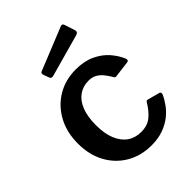

<svg xmlns="http://www.w3.org/2000/svg" viewBox="-217 -862 983 983"><g transform="rotate(-45 274.0 -371.0)"><path d="M297 -540Q357 -540 401 -519.5Q445 -499 473.5 -466.5Q502 -434 517 -398Q523 -380 507 -379L419 -368Q409 -366 405 -377Q392 -399 378 -416Q364 -433 346 -443Q328 -453 302 -453Q262 -453 231.5 -431.5Q201 -410 184.5 -368Q168 -326 168 -265Q168 -203 185.5 -161Q203 -119 234 -97.5Q265 -76 308 -76Q353 -76 382 -99.5Q411 -123 436 -165Q439 -169 442 -170Q445 -171 452 -169L515 -152Q525 -149 521 -135Q511 -112 492.5 -86Q474 -60 447 -38.5Q420 -17 382.5 -3.5Q345 10 297 10Q221 10 162 -24.5Q103 -59 69.5 -120.5Q36 -182 36 -263Q36 -345 70 -407.5Q104 -470 163 -505Q222 -540 297 -540ZM417 -743 436 -685Q442 -668 422 -662L192 -598Q183 -596 178.5 -598Q174 -600 171 -608L160 -638Q156 -652 166 -656L401 -751Q412 -755 417 -743Z"/></g></svg>

Font: Libre Franklin SemiBold
Style: Regular
Weight: 600
Designer: Pablo Impallari, Rodrigo Fuenzalida, Nhung Nguyen
Foundry: Impallari Type
Version: Version 3.000